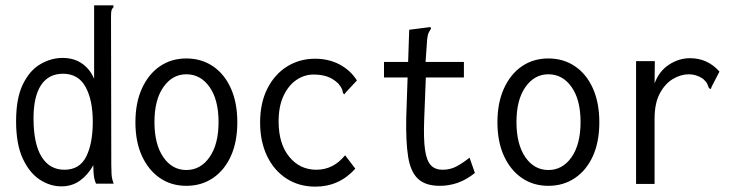

<svg xmlns="http://www.w3.org/2000/svg" viewBox="-20 -685 2740 716"><path d="M209 10Q167 10 128.5 -15Q90 -40 65 -93.5Q40 -147 40 -233Q40 -319 65.5 -371Q91 -423 131 -446Q171 -469 213 -469Q256 -469 286 -448Q316 -427 331 -391V-665H403V-658Q397 -652 395.5 -645Q394 -638 394 -621L395 -71Q395 -53 396 -35.5Q397 -18 404 0H338Q331 -17 329.5 -34Q328 -51 328 -69Q309 -34 279 -12Q249 10 209 10ZM220 -52Q277 -52 301.5 -101Q326 -150 326 -231Q326 -312 299 -361Q272 -410 215 -410Q161 -410 133 -367.5Q105 -325 105 -244Q105 -149 135 -100.5Q165 -52 220 -52Z M675 8Q619 8 576.5 -21Q534 -50 509.5 -103Q485 -156 485 -229Q485 -302 509.5 -355.5Q534 -409 576.5 -438Q619 -467 675 -467Q731 -467 774 -438Q817 -409 841 -355.5Q865 -302 865 -229Q865 -156 841 -103Q817 -50 774 -21Q731 8 675 8ZM675 -51Q728 -51 761.5 -99Q795 -147 795 -230Q795 -313 761.5 -360.5Q728 -408 675 -408Q623 -408 589.5 -360.5Q556 -313 556 -230Q556 -147 589 -99Q622 -51 675 -51Z M1156 11Q1095 11 1048.5 -19Q1002 -49 976 -103Q950 -157 950 -228Q950 -301 977 -354.5Q1004 -408 1050.5 -437Q1097 -466 1155 -466Q1206 -466 1246.5 -444.5Q1287 -423 1311 -385L1270 -341L1264 -333L1259 -338Q1258 -346 1255 -353.5Q1252 -361 1241 -374Q1222 -392 1200 -399.5Q1178 -407 1149 -407Q1115 -407 1085.5 -387Q1056 -367 1037.5 -328Q1019 -289 1019 -232Q1019 -149 1058.5 -100.5Q1098 -52 1160 -52Q1223 -52 1267 -106L1305 -56Q1245 11 1156 11Z M1620 8Q1567 8 1539 -18Q1511 -44 1502 -100.5Q1493 -157 1495 -248L1500 -396H1412V-454H1502L1506 -574L1576 -583L1586 -584L1587 -577Q1582 -570 1578.5 -563Q1575 -556 1573 -539L1567 -454H1710V-396H1568L1562 -243Q1559 -168 1565 -126.5Q1571 -85 1587 -68.5Q1603 -52 1630 -52Q1660 -52 1683.5 -65Q1707 -78 1731 -97L1751 -40Q1720 -15 1687.5 -3.5Q1655 8 1620 8Z M2025 8Q1969 8 1926.5 -21Q1884 -50 1859.5 -103Q1835 -156 1835 -229Q1835 -302 1859.5 -355.5Q1884 -409 1926.5 -438Q1969 -467 2025 -467Q2081 -467 2124 -438Q2167 -409 2191 -355.5Q2215 -302 2215 -229Q2215 -156 2191 -103Q2167 -50 2124 -21Q2081 8 2025 8ZM2025 -51Q2078 -51 2111.5 -99Q2145 -147 2145 -230Q2145 -313 2111.5 -360.5Q2078 -408 2025 -408Q1973 -408 1939.5 -360.5Q1906 -313 1906 -230Q1906 -147 1939 -99Q1972 -51 2025 -51Z M2352 -457H2422L2421 -374Q2438 -420 2475 -444Q2512 -468 2553 -468Q2619 -468 2663 -418L2634 -362L2631 -353L2624 -356Q2621 -364 2617.5 -372Q2614 -380 2602 -391Q2577 -408 2549 -408Q2519 -408 2489.5 -390.5Q2460 -373 2440.5 -336.5Q2421 -300 2421 -242V1H2352Z"/></svg>

Font: Inconsolata SemiCondensed
Style: Regular
Weight: 400
Width: 4
Monospace: yes
Designer: Raph Levien, Cyreal, Brenton Simpson
Foundry: Raph Levien, Cyreal, Google
Version: Version 3.001; ttfautohint (v1.8.2.53-6de2)